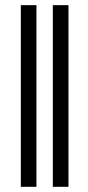

<svg xmlns="http://www.w3.org/2000/svg" viewBox="-20 -718 338 738"><path d="M120.1 0H60.1V-698.2H120.1ZM243.2 0H183.1V-698.2H243.2Z"/></svg>

Font: Linux Libertine G
Style: Semibold
Weight: 600
Designer: Philipp H. Poll
Foundry: Philipp H. Poll
Version: Version 5.1.1